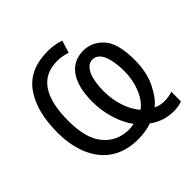

<svg xmlns="http://www.w3.org/2000/svg" viewBox="-192 -900 1116 1116"><g transform="rotate(-45 366.0 -342.0)"><path d="M673.8 -331.1C673.8 -422.4 656.7 -486.8 623 -524.4C588.9 -562 547.9 -581.1 500 -581.1C400.4 -581.1 327.1 -507.3 327.1 -335C327.1 -284.7 334 -236.8 348.1 -190.9C362.3 -145 381.3 -106 405.8 -73.2C394 -69.8 380.9 -67.9 366.2 -67.9C300.8 -67.9 248.5 -91.3 209 -138.2C169.4 -184.6 149.9 -256.3 149.9 -353C149.9 -535.6 208 -646 351.1 -646C381.8 -646 416 -637.7 431.2 -631.8L455.1 -708C432.1 -717.3 393.1 -725.1 352.1 -725.1C251 -725.1 176.3 -691.4 128.9 -624.5C81.1 -557.6 57.1 -465.8 57.1 -349.1C57.1 -277.8 68.8 -215.3 92.3 -161.1C138.7 -53.2 229.5 9.8 360.8 9.8C401.4 9.8 443.4 3.9 474.1 -7.8C516.6 22.9 565.9 41 623 41C647 41 675.8 37.1 692.9 28.8V-49.8C674.8 -43.5 651.9 -39.1 627.9 -39.1C600.1 -39.1 579.1 -44.4 560.1 -54.2C589.4 -77.1 615.7 -112.8 639.2 -161.1C662.1 -209 673.8 -265.6 673.8 -331.1ZM585 -328.1C585 -280.8 576.7 -236.3 560.1 -195.3C543.5 -154.3 521 -123 492.2 -102.1C447.8 -152.8 417 -234.9 417 -330.1C417 -434.1 446.3 -506.8 501 -506.8C528.3 -506.8 549.3 -490.7 563.5 -458.5C577.6 -426.3 585 -382.8 585 -328.1Z"/></g></svg>

Font: Avrile Sans
Style: Regular
Weight: 400
Designer: Monotype Design Team, Google (font), Stefan Peev (BGR Cyrillic), Cristiano Sobral (main changes)
Foundry: The Avrile Sans Project Authors
Version: Version 3.110